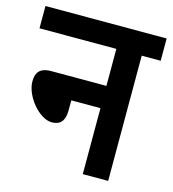

<svg xmlns="http://www.w3.org/2000/svg" viewBox="-96 -702 704 782"><g transform="rotate(15 255.5 -311.0)"><path d="M0 -622V-528H324V-372H92C41 -372 28 -347 28 -311C28 -251 93 -171 147 -171C183 -171 201 -192 201 -235V-278H324V0H431V-528H511V-622Z"/></g></svg>

Font: Noto Sans Devanagari UI Condensed SemiBold
Style: Regular
Weight: 600
Width: 3
Designer: Jelle Bosma - Monotype Design Team
Foundry: Monotype Imaging Inc.
Version: Version 2.003